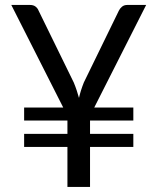

<svg xmlns="http://www.w3.org/2000/svg" viewBox="-20 -736 620 756"><path d="M351 -312.5H505V-261.5H334.5V-209H505V-157.5H334.5V0H245.5V-157.5H75V-209H245.5V-261.5H75V-312.5H229L24.5 -716.5H98.5Q111.5 -716.5 119.8 -710.2Q128 -704 132 -694L270.5 -411Q277.5 -394 282.2 -379.5Q287 -365 291 -350.5Q297 -378 310 -411L448 -694Q452 -702.5 460.2 -709.5Q468.5 -716.5 481 -716.5H555.5Z"/></svg>

Font: Lato
Style: Regular
Weight: 400
Designer: Lukasz Dziedzic with Adam Twardoch and Botio Nikoltchev
Foundry: tyPoland Lukasz Dziedzic
Version: Version 2.015; 2015-08-06; http://www.latofonts.com/